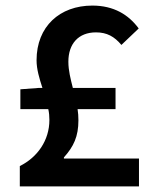

<svg xmlns="http://www.w3.org/2000/svg" viewBox="-20 -668 554 688"><path d="M51 0H478V-100H209V-104C244 -143 261 -179 261 -237C261 -251 260 -264 258 -277H394V-353H241C233 -385 225 -415 225 -447C225 -511 261 -552 324 -552C363 -552 390 -537 415 -507L477 -566C441 -615 388 -648 311 -648C194 -648 111 -573 111 -452C111 -420 121 -387 132 -353H120L53 -348V-277H153C156 -264 157 -251 157 -238C157 -165 114 -104 51 -73Z"/></svg>

Font: Source Sans Pro Semibold
Style: Regular
Weight: 600
Designer: Paul D. Hunt
Foundry: Adobe Systems Incorporated
Version: Version 3.006;hotconv 1.0.111;makeotfexe 2.5.65597